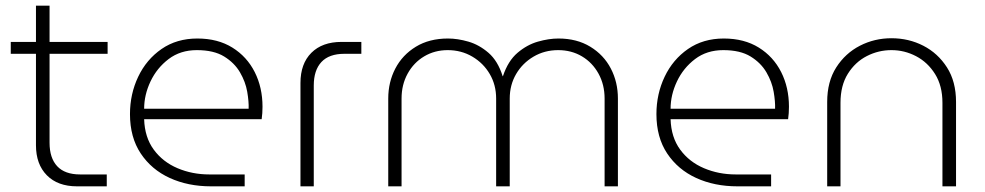

<svg xmlns="http://www.w3.org/2000/svg" viewBox="-20 -658 3477 678"><path d="M252 0Q184 0 145.5 -39Q107 -78 107 -145V-468H18V-510H107V-638H155V-510H360V-468H155V-154Q155 -100 182 -71Q209 -42 263 -42H357V0Z M725 0Q644 0 579.5 -29.5Q515 -59 477 -116Q439 -173 439 -255Q439 -326 468 -387Q497 -448 550.5 -485Q604 -522 677 -522Q749 -522 800.5 -490Q852 -458 879.5 -403.5Q907 -349 907 -281Q907 -258 904 -237H489Q491 -173 523 -129.5Q555 -86 607 -64Q659 -42 719 -42H844V0ZM489 -274H858Q859 -299 853 -334Q847 -369 827.5 -402.5Q808 -436 771.5 -458.5Q735 -481 675 -481Q617 -481 575.5 -449.5Q534 -418 511.5 -370.5Q489 -323 489 -274Z M1041 0V-365Q1041 -433 1079.5 -471.5Q1118 -510 1186 -510H1256V-468H1196Q1142 -468 1115 -439Q1088 -410 1088 -356V0Z M1351 0V-310Q1351 -368 1376 -416Q1401 -464 1448.5 -493Q1496 -522 1562 -522Q1596 -522 1634 -511Q1672 -500 1705 -471.5Q1738 -443 1755 -389H1756Q1774 -443 1807.5 -471.5Q1841 -500 1879.5 -511Q1918 -522 1952 -522Q2017 -522 2064.5 -493Q2112 -464 2137 -416Q2162 -368 2162 -310V0H2115V-310Q2115 -359 2093.5 -398Q2072 -437 2035 -459Q1998 -481 1951 -481Q1903 -481 1864 -458Q1825 -435 1802.5 -396.5Q1780 -358 1780 -310V0H1732V-310Q1732 -358 1709.5 -396.5Q1687 -435 1648 -458Q1609 -481 1561 -481Q1515 -481 1478 -459Q1441 -437 1419.5 -398Q1398 -359 1398 -310V0Z M2584 0Q2503 0 2438.5 -29.5Q2374 -59 2336 -116Q2298 -173 2298 -255Q2298 -326 2327 -387Q2356 -448 2409.5 -485Q2463 -522 2536 -522Q2608 -522 2659.5 -490Q2711 -458 2738.5 -403.5Q2766 -349 2766 -281Q2766 -258 2763 -237H2348Q2350 -173 2382 -129.5Q2414 -86 2466 -64Q2518 -42 2578 -42H2703V0ZM2348 -274H2717Q2718 -299 2712 -334Q2706 -369 2686.5 -402.5Q2667 -436 2630.5 -458.5Q2594 -481 2534 -481Q2476 -481 2434.5 -449.5Q2393 -418 2370.5 -370.5Q2348 -323 2348 -274Z M2901 0V-298Q2901 -370 2933 -420Q2965 -470 3016.5 -496.5Q3068 -523 3128 -523Q3189 -523 3240.5 -496.5Q3292 -470 3324 -420Q3356 -370 3356 -298V0H3308V-295Q3308 -355 3282 -396.5Q3256 -438 3215 -459.5Q3174 -481 3128 -481Q3082 -481 3041 -460Q3000 -439 2974 -397.5Q2948 -356 2948 -295V0Z"/></svg>

Font: MuseoModerno ExtraLight
Style: Regular
Weight: 200
Designer: Pablo Cosgaya, Héctor Gatti, Marcela Romero, and the Authors of The MuseoModerno Project.
Foundry: Omnibus-Type Team
Version: Version 1.001